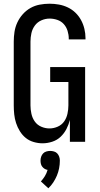

<svg xmlns="http://www.w3.org/2000/svg" viewBox="-20 -763 540 1033"><path d="M209 8Q185 8 161 1Q137 -6 118.5 -21Q100 -36 87 -57Q74 -78 66.5 -101Q59 -124 56.5 -148Q54 -172 54 -196V-539Q54 -565 58 -591.5Q62 -618 73.5 -642.5Q85 -667 103 -687Q121 -707 144 -720Q167 -733 193.5 -738Q220 -743 247 -743Q272 -743 297 -738.5Q322 -734 345 -723Q368 -712 386 -694.5Q404 -677 416 -655Q428 -633 434 -608Q440 -583 440 -558V-551H350V-555Q350 -576 343.5 -597Q337 -618 323 -633.5Q309 -649 288.5 -656Q268 -663 247 -663Q224 -663 202.5 -653.5Q181 -644 167.5 -625.5Q154 -607 149 -584.5Q144 -562 144 -539V-196Q144 -174 149 -151Q154 -128 167 -109.5Q180 -91 201.5 -81.5Q223 -72 246 -72Q269 -72 290.5 -81.5Q312 -91 325 -109.5Q338 -128 343 -151Q348 -174 348 -196V-322H250V-402H438V0H356V-118Q350 -93 337.5 -69Q325 -45 306 -27Q287 -9 261 -0.5Q235 8 209 8ZM240 250 200 213Q212 200 221.5 184.5Q231 169 236 151Q228 150 220.5 145.5Q213 141 207.5 134Q202 127 200 118.5Q198 110 198 101Q198 90 201.5 80Q205 70 212 62.5Q219 55 229.5 52Q240 49 250 49Q260 49 270.5 52Q281 55 288 62.5Q295 70 298.5 80Q302 90 302 101Q302 122 298 142.5Q294 163 286 182Q278 201 266.5 218.5Q255 236 240 250Z"/></svg>

Font: Iosevka Fixed Medium
Style: Regular
Weight: 500
Monospace: yes
Designer: Belleve Invis
Foundry: Belleve Invis
Version: Version 32.3.0